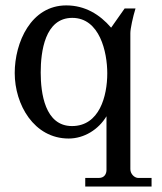

<svg xmlns="http://www.w3.org/2000/svg" viewBox="-20 -495 596 707"><path d="M487.8 160.2C474.1 159.2 460 145 460 127.9V-373C460 -389.2 469.2 -432.1 479 -463.9H439L389.2 -393.1C347.2 -441.9 293 -475.1 224.1 -475.1C94.2 -475.1 34.2 -338.9 34.2 -226.1C34.2 -109.9 105 15.1 232.9 15.1C290 15.1 342.8 -18.1 372.1 -66.9V130.9C372.1 146 363.8 160.2 344.2 160.2H293.9V191.9H538.1V160.2ZM375 -225.1C375 -141.1 346.2 -30.8 245.1 -30.8C145 -30.8 129.9 -152.8 129.9 -228C129.9 -304.2 145 -429.2 246.1 -429.2C347.2 -429.2 375 -303.2 375 -225.1Z"/></svg>

Font: MusGlyphs-Text
Style: Regular
Weight: 400
Version: Version 2.1.1